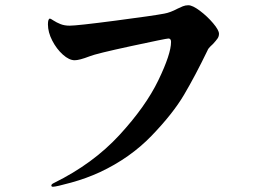

<svg xmlns="http://www.w3.org/2000/svg" viewBox="-20 -719 1040 733"><path d="M176 -11Q176 -16 187 -21Q335 -94 435.5 -203Q536 -312 584.5 -412.5Q633 -513 633 -559Q633 -572 623 -572Q615 -572 480.5 -543Q346 -514 322 -504Q283 -489 265 -489Q244 -489 220 -510.5Q196 -532 179.5 -564Q163 -596 163 -626Q163 -648 171 -648Q173 -648 184.5 -640.5Q196 -633 211 -627Q226 -621 246 -621Q274 -621 419.5 -640Q565 -659 607 -667Q630 -671 658 -686Q668 -691 678 -695Q688 -699 699 -699Q715 -699 743 -678Q771 -657 793.5 -630.5Q816 -604 816 -590Q816 -580 810.5 -572Q805 -564 793 -551Q791 -549 783 -541.5Q775 -534 772 -526Q725 -429 682.5 -357Q640 -285 558.5 -200.5Q477 -116 362 -62Q310 -38 252 -22Q194 -6 182 -6Q176 -6 176 -11Z"/></svg>

Font: Shippori Antique B1
Style: Regular
Weight: 400
Designer: FONTDASU
Foundry: FONTDASU / Google Inc. / but / Adobe
Version: Version 2.001